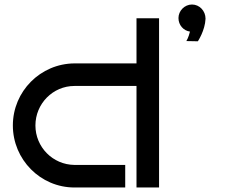

<svg xmlns="http://www.w3.org/2000/svg" viewBox="-20 -831 998 851"><path d="M685 -750H585V-550H310C159 -549 37 -426 37 -275C37 -124 159 0 310 0H535V-100H310C214 -101 137 -179 137 -275C137 -371 214 -450 310 -450H585V0H685ZM891 -748C891 -783 864 -811 831 -811C798 -811 771 -783 771 -751C771 -720 793 -695 822 -691C816 -665 806 -649 806 -649L857 -648C857 -648 889 -696 891 -748Z"/></svg>

Font: Bruno Ace
Style: Regular
Weight: 400
Designer: Astigmatic (AOETI)
Foundry: Astigmatic (AOETI)
Version: Version 1.000